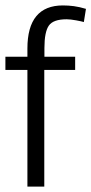

<svg xmlns="http://www.w3.org/2000/svg" viewBox="-20 -691 338 711"><path d="M81.5 0V-455.1L103.5 -432.1H0V-481H103.5L81.5 -466.8V-511.2Q81.5 -591.3 114.5 -631.1Q147.5 -670.9 212.9 -670.9Q233.4 -670.9 253.7 -668.2Q273.9 -665.5 298.3 -658.2L290.5 -609.4Q282.7 -611.8 261.7 -615.7Q240.7 -619.6 226.6 -619.6Q177.2 -619.6 160.9 -596.2Q144.5 -572.8 144.5 -513.2V-466.8L122.6 -481H258.3V-432.1H122.1L144 -449.7V0Z"/></svg>

Font: Anaheim
Style: Regular
Weight: 400
Designer: Vernon Adams
Foundry: Vernon Adams
Version: Version 2.001